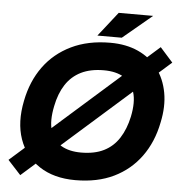

<svg xmlns="http://www.w3.org/2000/svg" viewBox="-58 -922 929 988"><g transform="rotate(5 406.0 -428.5)"><path d="M83 9 16 -64 746 -710 812 -636ZM367 10Q256 10 181 -39.5Q106 -89 76 -175.5Q46 -262 69 -374Q89 -476 143.5 -551Q198 -626 284.5 -668Q371 -710 486 -710Q568 -710 630.5 -681.5Q693 -653 732 -601Q771 -549 784 -478.5Q797 -408 779 -324Q759 -222 704.5 -147Q650 -72 565.5 -31Q481 10 367 10ZM384 -134Q454 -134 502 -158Q550 -182 580 -228.5Q610 -275 624 -340Q640 -417 624.5 -467Q609 -517 568.5 -541.5Q528 -566 465 -566Q396 -566 347.5 -542Q299 -518 269 -472Q239 -426 226 -360Q210 -283 225 -233Q240 -183 281 -158.5Q322 -134 384 -134ZM416 -741 515 -867H693L542 -741Z"/></g></svg>

Font: REM SemiBold
Style: Italic
Weight: 600
Italic angle: -11°
Designer: Octavio Pardo
Foundry: Ashler Design
Version: Version 1.005;gftools[0.9.28]